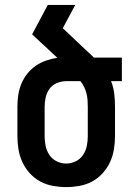

<svg xmlns="http://www.w3.org/2000/svg" viewBox="-20 -755 540 783"><path d="M250 8Q223 8 195.5 3Q168 -2 144 -15Q120 -28 101.5 -48.5Q83 -69 71.5 -93.5Q60 -118 55.5 -145.5Q51 -173 51 -200V-320Q51 -344 54.5 -367.5Q58 -391 67 -413Q76 -435 91 -454Q106 -473 125.5 -486.5Q145 -500 168 -508Q191 -516 214 -519L111 -615L175 -735H287L236 -640L326 -555Q336 -546 345 -537.5Q354 -529 363 -520H477V-424H433Q443 -399 446 -372.5Q449 -346 449 -320V-200Q449 -173 444.5 -145.5Q440 -118 428.5 -93.5Q417 -69 398.5 -48.5Q380 -28 356 -15Q332 -2 304.5 3Q277 8 250 8ZM250 -88Q270 -88 288.5 -97Q307 -106 318.5 -123Q330 -140 334 -160Q338 -180 338 -200V-320Q338 -334 337 -347.5Q336 -361 332.5 -374.5Q329 -388 323 -400.5Q317 -413 308 -424H250Q231 -424 212.5 -416.5Q194 -409 182.5 -393.5Q171 -378 166.5 -358.5Q162 -339 162 -320V-200Q162 -180 166 -160Q170 -140 181.5 -123Q193 -106 211.5 -97Q230 -88 250 -88Z"/></svg>

Font: Moesevka
Style: Bold
Weight: 700
Monospace: yes
Designer: Belleve Invis
Foundry: Belleve Invis
Version: Version 32.5.0; ttfautohint (v1.8.4)